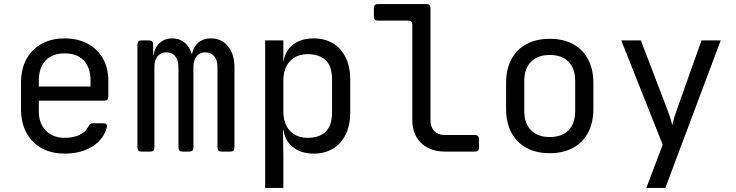

<svg xmlns="http://www.w3.org/2000/svg" viewBox="-20 -750 3640 950"><path d="M300 10Q235 10 186.5 -16.5Q138 -43 111 -92.5Q84 -142 84 -210V-340Q84 -409 111 -458Q138 -507 186.5 -533.5Q235 -560 300 -560Q365 -560 413.5 -534Q462 -508 489 -461Q516 -414 516 -350V-272Q516 -252 496 -252H172V-200Q172 -139 207 -103.5Q242 -68 300 -68Q344 -68 374.5 -83Q405 -98 417 -124Q421 -132 426 -136Q431 -140 439 -140H490Q501 -140 506 -135Q511 -130 509 -122Q494 -61 437.5 -25.5Q381 10 300 10ZM428 -313V-350Q428 -415 394.5 -450.5Q361 -486 300 -486Q239 -486 205.5 -450.5Q172 -415 172 -350V-322H435Z M680 0Q660 0 660 -20V-530Q660 -550 680 -550H718Q738 -550 738 -530V-477H758L739 -460Q739 -504 764.5 -532Q790 -560 832 -560Q880 -560 908 -524Q936 -488 936 -430L909 -482H951L928 -460Q929 -506 955 -533Q981 -560 1024 -560Q1077 -560 1108.5 -520.5Q1140 -481 1140 -418V-20Q1140 0 1120 0H1076Q1056 0 1056 -20V-419Q1056 -452 1040 -471.5Q1024 -491 996 -491Q969 -491 953 -472Q937 -453 937 -420V-20Q937 0 917 0H883Q863 0 863 -20V-419Q863 -452 847 -471.5Q831 -491 804 -491Q776 -491 760 -472Q744 -453 744 -420V-20Q744 0 724 0Z M1292 180V-550H1382V-445H1400L1382 -424Q1382 -487 1423 -523.5Q1464 -560 1532 -560Q1587 -560 1627.5 -535.5Q1668 -511 1690.5 -465Q1713 -419 1713 -356V-195Q1713 -132 1691 -86Q1669 -40 1628.5 -15Q1588 10 1532 10Q1465 10 1423.5 -27Q1382 -64 1382 -126L1400 -105H1380L1382 20V180ZM1502 -68Q1559 -68 1591 -98Q1623 -128 1623 -195V-355Q1623 -423 1591 -452.5Q1559 -482 1502 -482Q1447 -482 1414.5 -447Q1382 -412 1382 -350V-200Q1382 -138 1414.5 -103Q1447 -68 1502 -68Z M2180 0Q2132 0 2096 -19Q2060 -38 2040 -73Q2020 -108 2020 -155V-628Q2020 -648 2000 -648H1850Q1830 -648 1830 -668V-710Q1830 -730 1850 -730H2090Q2110 -730 2110 -710V-155Q2110 -121 2129 -101.5Q2148 -82 2180 -82H2330Q2350 -82 2350 -62V-20Q2350 0 2330 0Z M2700 8Q2634 8 2585.5 -18Q2537 -44 2510.5 -93.5Q2484 -143 2484 -212V-338Q2484 -408 2510.5 -457Q2537 -506 2585.5 -532Q2634 -558 2700 -558Q2767 -558 2815 -532Q2863 -506 2889.5 -457Q2916 -408 2916 -338V-212Q2916 -143 2889.5 -93.5Q2863 -44 2814.5 -18Q2766 8 2700 8ZM2700 -72Q2759 -72 2792.5 -105Q2826 -138 2826 -202V-348Q2826 -412 2792.5 -445Q2759 -478 2700 -478Q2642 -478 2608 -445Q2574 -412 2574 -348V-202Q2574 -138 2608 -105Q2642 -72 2700 -72Z M3178 180 3259 -34 3054 -550H3151L3281 -210Q3289 -190 3296 -168Q3303 -146 3306 -130Q3309 -146 3316 -168Q3323 -190 3330 -210L3451 -550H3546L3272 180Z"/></svg>

Font: Pitagon Sans Mono
Style: Regular
Weight: 400
Monospace: yes
Designer: Travis Tran
Foundry: Pitagon
Version: Version 1.001;gftools[0.9.26]